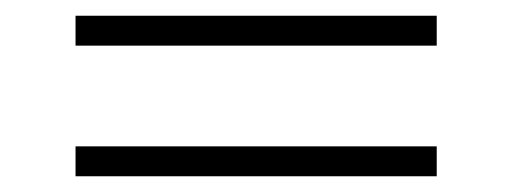

<svg xmlns="http://www.w3.org/2000/svg" viewBox="-20 -479 651 244"><path d="M76 -421V-459H535V-421ZM76 -255V-293H535V-255Z"/></svg>

Font: Prata
Style: Regular
Weight: 400
Designer: Ivan Petrov
Foundry: Cyreal
Version: Version 2.000